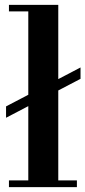

<svg xmlns="http://www.w3.org/2000/svg" viewBox="-20 -774 353 794"><path d="M5 -287V-334L313 -495V-448ZM97 -15V-738H221V-15ZM17 0V-28H298V0ZM17 -727V-754H221V-727Z"/></svg>

Font: Libre Bodoni Medium
Style: Regular
Weight: 500
Designer: Pablo Impallari, Rodrigo Fuenzalida
Foundry: Impallari Type
Version: Version 2.005;gftools[0.9.23]